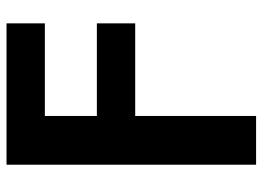

<svg xmlns="http://www.w3.org/2000/svg" viewBox="-126 -460 790 577"><g transform="rotate(-90 268.5 -171.0)"><path d="M62.5 204.1V-545.9H487.3V-430.7H209V-274.4H487.3V-159.2H209V204.1Z"/></g></svg>

Font: Inter-Bold
Style: Bold
Weight: 700
Designer: Rasmus Andersson
Foundry: rsms
Version: Version 4.000;git-a52131595